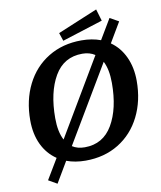

<svg xmlns="http://www.w3.org/2000/svg" viewBox="-106 -975 993 1184"><g transform="rotate(-10 391.0 -383.5)"><path d="M103 94 179 -33Q121 -72 90 -137.5Q59 -203 59 -289Q59 -414 108 -512Q157 -610 247 -665Q337 -720 455 -720Q521 -720 575 -700L650 -826L705 -795L631 -670Q687 -631 717.5 -565Q748 -499 748 -415Q748 -291 699 -193Q650 -95 560.5 -40Q471 15 353 15Q288 15 234 -5L157 125ZM595 -429Q595 -514 568 -566L284 -88Q316 -67 362 -67Q477 -67 536 -167.5Q595 -268 595 -429ZM241 -137 525 -616Q492 -638 446 -638Q330 -638 271.5 -537.5Q213 -437 213 -275Q213 -189 241 -137ZM328 -788 578 -892 600 -818 345 -737Z"/></g></svg>

Font: Andada Pro ExtraBold
Style: Italic
Weight: 800
Italic angle: -6.99998°
Designer: Carolina Giovagnoli
Foundry: Huerta Tipografica
Version: Version 3.005; ttfautohint (v1.8.4)